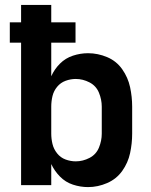

<svg xmlns="http://www.w3.org/2000/svg" viewBox="-20 -755 616 783"><path d="M339 8Q379 8 417 -8.5Q455 -25 478.5 -58Q502 -91 510.5 -130.5Q519 -170 519 -210V-320Q519 -360 510.5 -399.5Q502 -439 478.5 -472.5Q455 -506 417 -522Q379 -538 339 -538Q308 -538 277.5 -528Q247 -518 224.5 -495.5Q202 -473 189 -444V-581H288V-664H189V-735H66V-664H20V-581H66V0H189V-86Q202 -58 224.5 -35Q247 -12 277.5 -2Q308 8 339 8ZM289 -97Q268 -97 247.5 -104.5Q227 -112 213 -129.5Q199 -147 194 -168Q189 -189 189 -210V-320Q189 -342 194 -363Q199 -384 213 -401Q227 -418 247.5 -425.5Q268 -433 289 -433Q318 -433 345 -419Q372 -405 383.5 -377Q395 -349 395 -320V-210Q395 -181 383.5 -153Q372 -125 345 -111Q318 -97 289 -97Z"/></svg>

Font: Iosevka Sparkle
Style: Bold
Weight: 700
Designer: Belleve Invis
Foundry: Belleve Invis
Version: Version 4.5.0; ttfautohint (v1.8.3)